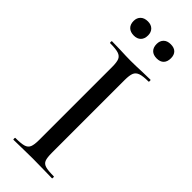

<svg xmlns="http://www.w3.org/2000/svg" viewBox="-263 -831 861 861"><g transform="rotate(45 167.5 -401.0)"><path d="M289 -12Q291 -12 291 -6Q291 0 289 0Q258 0 239 -1L166 -2L96 -1Q78 0 45 0Q43 0 43 -6Q43 -12 45 -12Q81 -12 98 -17Q115 -22 121 -36.5Q127 -51 127 -81V-544Q127 -574 121 -588Q115 -602 98 -607.5Q81 -613 45 -613Q43 -613 43 -619Q43 -625 45 -625L96 -624Q140 -622 166 -622Q196 -622 240 -624L289 -625Q291 -625 291 -619Q291 -613 289 -613Q254 -613 237 -607Q220 -601 214 -586.5Q208 -572 208 -542V-81Q208 -50 213.5 -36Q219 -22 235.5 -17Q252 -12 289 -12ZM49 -758Q49 -778 61.5 -790Q74 -802 96 -802Q117 -802 129 -790Q141 -778 141 -758Q141 -736 129 -724Q117 -712 96 -712Q74 -712 61.5 -724Q49 -736 49 -758ZM195 -758Q195 -778 207 -790Q219 -802 241 -802Q263 -802 274.5 -790.5Q286 -779 286 -758Q286 -736 274.5 -724Q263 -712 241 -712Q219 -712 207 -724Q195 -736 195 -758Z"/></g></svg>

Font: Cormorant Infant Medium
Style: Regular
Weight: 500
Designer: Christian Thalmann (Catharsis Fonts)
Version: Version 3.000